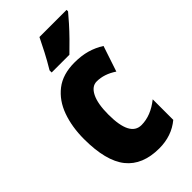

<svg xmlns="http://www.w3.org/2000/svg" viewBox="-239 -834 911 911"><g transform="rotate(-45 216.5 -378.0)"><path d="M254 10Q142 10 87 -58.5Q32 -127 32 -274Q32 -355 55.5 -420.5Q79 -486 128.5 -524.5Q178 -563 257 -563Q303 -563 340 -552.5Q377 -542 410 -521L367 -392Q318 -425 268 -425Q235 -425 215.5 -386Q196 -347 196 -274Q196 -128 272 -128Q335 -128 396 -177V-39Q337 10 254 10ZM407 -756Q393 -739 369.5 -712.5Q346 -686 318.5 -658Q291 -630 266 -606H147V-620Q171 -660 190 -696.5Q209 -733 225 -766H407Z"/></g></svg>

Font: Noto Sans Malayalam ExtraCondensed Black
Style: Regular
Weight: 900
Width: 2
Designer: Jelle Bosma - Monotype Design Team
Foundry: Monotype Imaging Inc.
Version: Version 2.104; ttfautohint (v1.8.4.7-5d5b)